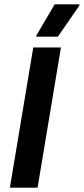

<svg xmlns="http://www.w3.org/2000/svg" viewBox="-20 -870 388 890"><path d="M25.8 0 134.2 -650H262.5L154.2 0ZM148.3 -700V-705L233.3 -850H348.3V-845L248.3 -700Z"/></svg>

Font: Familjen Grotesk SemiBold
Style: Italic
Weight: 600
Italic angle: -9.46201°
Designer: Anders Wikstroem, Jonas Baeckman, Matilda Gysing, Kristian Moeller
Foundry: Familjen STHLM AB
Version: Version 2.002